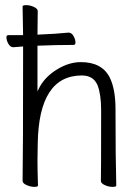

<svg xmlns="http://www.w3.org/2000/svg" viewBox="-20 -722 540 748"><path d="M374 -293Q374 -354 360 -390Q344 -428 299 -428Q131 -428 127 -162Q127 -129 126 -97Q126 -59 128 1Q128 6 113.5 6Q99 6 83.5 -1Q68 -8 68 -17Q70 -115 70 -536V-541L32 -538Q20 -538 12.5 -551.5Q5 -565 5 -577Q5 -585 13 -585H70L68 -697Q68 -702 82.5 -702Q97 -702 112 -695Q127 -688 127 -679L126 -587Q200 -590 247 -595Q259 -595 266.5 -581.5Q274 -568 274 -556Q274 -547 266 -547Q200 -547 126 -544V-366L135 -384Q157 -424 203 -452Q249 -480 295 -480Q378 -480 408 -419Q430 -374 430 -297Q430 -105 433 1Q433 6 418 6Q403 6 388 -1Q373 -8 373 -17Q374 -29 374 -293Z"/></svg>

Font: Moon Stars Kai HW Light
Style: Regular
Weight: 300
Designer: GuiWonder
Version: Version 1.101